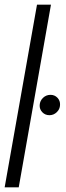

<svg xmlns="http://www.w3.org/2000/svg" viewBox="-25 -805 282 825"><path d="M-5 0 134 -785H194L55.5 0ZM187.5 -310Q169 -310 156.8 -322.8Q144.5 -335.5 145.5 -353.5Q146.5 -372 160 -384.8Q173.5 -397.5 192 -397.5Q210 -397.5 222 -384.8Q234 -372 233 -354Q232.5 -336 219 -323Q205.5 -310 187.5 -310Z"/></svg>

Font: Anybody Light
Style: Italic
Weight: 300
Italic angle: -10°
Designer: Tyler Finck
Foundry: Etcetera Type Company
Version: Version 1.010; ttfautohint (v1.8.3) -l 8 -r 50 -G 200 -x 14 